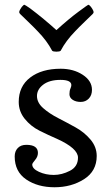

<svg xmlns="http://www.w3.org/2000/svg" viewBox="-20 -780 467 810"><path d="M236 -490Q290 -490 329 -464.5Q368 -439 368 -401Q368 -378 354.5 -364Q341 -350 320.5 -350Q300 -350 286.5 -359Q273 -368 273 -382.5Q273 -397 277 -406Q281 -415 281 -421Q281 -443 235 -443Q189 -443 162.5 -423Q136 -403 136 -375Q136 -347 162 -324Q188 -301 225 -282Q262 -263 299 -242.5Q336 -222 362 -191Q388 -160 388 -122Q388 -58 334.5 -24Q281 10 210 10Q139 10 90.5 -23Q42 -56 42 -120Q42 -142 55 -155.5Q68 -169 91 -169Q140 -169 140 -135Q140 -119 128 -105Q116 -91 116 -86Q116 -68 144.5 -55Q173 -42 207 -42Q241 -42 275 -59.5Q309 -77 309 -115Q309 -154 221 -194Q184 -210 147 -228.5Q110 -247 84.5 -278.5Q59 -310 59 -350Q59 -416 107.5 -453Q156 -490 236 -490ZM72 -751Q80 -760 82.5 -760Q85 -760 108 -744Q165 -701 218 -653Q271 -701 311 -730.5Q351 -760 352.5 -760Q354 -760 357 -758Q364 -752 369.5 -742.5Q375 -733 375 -729Q375 -725 370.5 -720.5Q366 -716 338 -689Q310 -662 297 -648Q258 -608 236 -566Q232 -562 218 -562Q204 -562 200 -566Q178 -608 139 -648Q126 -662 98 -689Q70 -716 65.5 -720.5Q61 -725 61 -729Q61 -733 65 -740Q69 -747 72 -751Z"/></svg>

Font: Esteban
Style: Regular
Weight: 400
Designer: Angelica Diaz Rivera
Foundry: Angelica Diaz Rivera
Version: Version 1.002